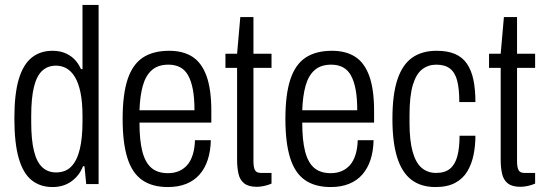

<svg xmlns="http://www.w3.org/2000/svg" viewBox="-20 -743 2198 775"><path d="M192 12Q143 12 108.5 -15Q74 -42 56 -103Q38 -164 38 -266Q38 -363 55.5 -422.5Q73 -482 107.5 -510Q142 -538 192 -538Q218 -538 239.5 -530Q261 -522 278 -506Q295 -490 307 -464H313V-723H378V0H328L321 -72H315Q301 -35 269 -11.5Q237 12 192 12ZM206 -47Q245 -47 268 -71Q291 -95 302 -140.5Q313 -186 313 -252V-274Q313 -330 305 -369Q297 -408 282.5 -432Q268 -456 248.5 -467Q229 -478 206 -478Q173 -478 150.5 -457.5Q128 -437 117 -392Q106 -347 106 -275V-250Q106 -179 117 -134Q128 -89 150.5 -68Q173 -47 206 -47Z M658 12Q594 12 553.5 -16.5Q513 -45 494 -106Q475 -167 475 -263Q475 -362 495 -422.5Q515 -483 556.5 -510.5Q598 -538 663 -538Q719 -538 756.5 -514Q794 -490 813.5 -436.5Q833 -383 833 -295V-248H543Q543 -177 554.5 -132Q566 -87 591 -65.5Q616 -44 658 -44Q683 -44 702.5 -52.5Q722 -61 736 -77Q750 -93 758 -118.5Q766 -144 767 -177H831Q830 -133 818.5 -98Q807 -63 785.5 -38.5Q764 -14 732 -1Q700 12 658 12ZM543 -298H765Q765 -347 758.5 -381.5Q752 -416 739.5 -438.5Q727 -461 707 -471.5Q687 -482 660 -482Q618 -482 593 -460Q568 -438 556.5 -397Q545 -356 543 -298Z M1016 11Q983 11 965.5 -3Q948 -17 942.5 -42Q937 -67 937 -98V-469H890V-526H937L950 -674H1003V-526H1076V-469H1003V-93Q1003 -68 1009 -56.5Q1015 -45 1033 -45H1076V-2Q1067 2 1056.5 5Q1046 8 1035.5 9.5Q1025 11 1016 11Z M1315 12Q1251 12 1210.5 -16.5Q1170 -45 1151 -106Q1132 -167 1132 -263Q1132 -362 1152 -422.5Q1172 -483 1213.5 -510.5Q1255 -538 1320 -538Q1376 -538 1413.5 -514Q1451 -490 1470.5 -436.5Q1490 -383 1490 -295V-248H1200Q1200 -177 1211.5 -132Q1223 -87 1248 -65.5Q1273 -44 1315 -44Q1340 -44 1359.5 -52.5Q1379 -61 1393 -77Q1407 -93 1415 -118.5Q1423 -144 1424 -177H1488Q1487 -133 1475.5 -98Q1464 -63 1442.5 -38.5Q1421 -14 1389 -1Q1357 12 1315 12ZM1200 -298H1422Q1422 -347 1415.5 -381.5Q1409 -416 1396.5 -438.5Q1384 -461 1364 -471.5Q1344 -482 1317 -482Q1275 -482 1250 -460Q1225 -438 1213.5 -397Q1202 -356 1200 -298Z M1738 12Q1679 12 1640.5 -17.5Q1602 -47 1583 -108Q1564 -169 1564 -263Q1564 -361 1584 -421.5Q1604 -482 1643.5 -510Q1683 -538 1742 -538Q1787 -538 1817 -525Q1847 -512 1865 -485.5Q1883 -459 1891 -420.5Q1899 -382 1899 -331H1834Q1834 -384 1825.5 -417Q1817 -450 1796.5 -466Q1776 -482 1741 -482Q1709 -482 1684.5 -463.5Q1660 -445 1646.5 -400.5Q1633 -356 1633 -277V-247Q1633 -176 1645.5 -131Q1658 -86 1682 -65.5Q1706 -45 1740 -45Q1776 -45 1796.5 -62Q1817 -79 1826 -112.5Q1835 -146 1835 -195H1899Q1899 -155 1891.5 -118Q1884 -81 1866.5 -51.5Q1849 -22 1817.5 -5Q1786 12 1738 12Z M2080 11Q2047 11 2029.5 -3Q2012 -17 2006.5 -42Q2001 -67 2001 -98V-469H1954V-526H2001L2014 -674H2067V-526H2140V-469H2067V-93Q2067 -68 2073 -56.5Q2079 -45 2097 -45H2140V-2Q2131 2 2120.5 5Q2110 8 2099.5 9.5Q2089 11 2080 11Z"/></svg>

Font: Archivo Condensed Light
Style: Regular
Weight: 300
Width: 3
Designer: Hector Gatti
Foundry: Omnibus-Type
Version: Version 2.001